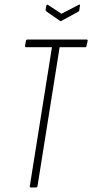

<svg xmlns="http://www.w3.org/2000/svg" viewBox="-20 -830 408 850"><path d="M117 0Q111 0 112 -6L210 -621H95Q90 -621 91 -628L95 -649Q96 -655 102 -655H363Q369 -655 368 -649L363 -627Q362 -621 357 -621H244L146 -6Q145 0 139 0ZM327 -808Q336 -813 334 -805L331 -784Q330 -781 329 -780Q328 -779 324 -777L253 -738Q249 -735 245 -738L186 -779Q181 -783 182 -788L185 -804Q186 -812 193 -808L252 -769Z"/></svg>

Font: Sofia Sans Extra Condensed ExtraLight
Style: Italic
Weight: 250
Italic angle: -9°
Version: Version 4.100